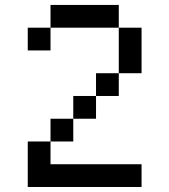

<svg xmlns="http://www.w3.org/2000/svg" viewBox="-20 -747 676 767"><path d="M90.9 -181.8V0H545.5V-90.9H181.8V-181.8ZM454.5 -636.4V-727.3H181.8V-636.4ZM454.5 -636.4V-454.5H545.5V-636.4ZM181.8 -272.7V-181.8H272.7V-272.7ZM90.9 -636.4V-545.5H181.8V-636.4ZM363.6 -454.5V-363.6H454.5V-454.5ZM272.7 -363.6V-272.7H363.6V-363.6Z"/></svg>

Font: Departure Mono
Style: Regular
Weight: 400
Monospace: yes
Designer: Helena Zhang
Version: Version 1.500;Glyphs 3.3.1 (3343)